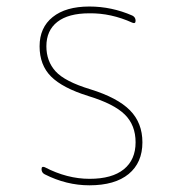

<svg xmlns="http://www.w3.org/2000/svg" viewBox="-20 -550 540 580"><path d="M247.1 -259.8Q168.9 -284.2 134.3 -318.8Q99.6 -353.5 99.6 -410.2Q99.6 -466.8 139.2 -498.5Q178.7 -530.3 250 -530.3Q317.4 -530.3 379.9 -502.9Q389.6 -498 389.6 -487.3Q389.6 -477.5 379.9 -481.4Q315.4 -510.7 250 -509.8Q186.5 -509.8 153.3 -483.9Q120.1 -458 120.1 -410.2Q120.1 -365.2 147.9 -334.5Q175.8 -303.7 252.9 -280.3Q335 -254.9 372.6 -216.8Q410.2 -178.7 410.2 -120.1Q410.2 -58.6 368.7 -24.4Q327.1 9.8 250 9.8Q180.7 9.8 115.2 -23.4Q105.5 -28.3 105.5 -39.1Q105.5 -48.8 115.2 -44.9Q182.6 -9.8 250.5 -9.8Q318.4 -9.8 354 -38.6Q389.6 -67.4 389.6 -120.1Q389.6 -171.9 356.9 -204.1Q324.2 -236.3 247.1 -259.8Z"/></svg>

Font: Rounded-L Mgen+ 2m thin
Style: Regular
Weight: 100
Designer: [Source Han Sans]
Ryoko NISHIZUKA  (kana & ideographs); Paul D. Hunt (Latin, Greek & Cyrillic); Wenlong ZHANG  (bopomofo
Version: Version 1.059.20150602